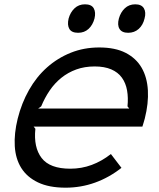

<svg xmlns="http://www.w3.org/2000/svg" viewBox="-20 -860 738 890"><path d="M650 -774Q643 -744 623 -726Q603 -708 574 -708Q545 -708 534 -726Q523 -744 531 -774Q539 -803 558.5 -821.5Q578 -840 607 -840Q636 -840 647 -821.5Q658 -803 650 -774ZM418 -774Q410 -744 390.5 -726Q371 -708 342 -708Q312 -708 301.5 -726Q291 -744 298 -774Q306 -803 325.5 -821.5Q345 -840 374 -840Q404 -840 414.5 -821.5Q425 -803 418 -774ZM651 -310Q648 -299 645.5 -291Q643 -283 640 -273H136L144 -263Q135 -177 173 -127.5Q211 -78 306 -78Q358 -78 405 -95.5Q452 -113 494 -146L543 -82Q486 -37 420.5 -13.5Q355 10 284 10Q207 10 156 -14.5Q105 -39 78.5 -81.5Q52 -124 48.5 -182.5Q45 -241 62 -310Q80 -382 114.5 -443Q149 -504 198 -547.5Q247 -591 308 -615.5Q369 -640 440 -640Q514 -640 562.5 -615Q611 -590 636.5 -546Q662 -502 665.5 -441.5Q669 -381 651 -310ZM579 -357 571 -367Q575 -407 569 -441Q563 -475 545 -500Q527 -525 495.5 -538.5Q464 -552 419 -552Q372 -552 333.5 -538Q295 -524 264 -499Q233 -474 210 -440Q187 -406 171 -367L157 -357Z"/></svg>

Font: TypoPRO Sinkin Sans
Style: 400 Italic
Weight: 400
Italic angle: -112°
Designer: Keith Bates
Foundry: K-Type
Version: Sinkin Sans (version 1.0)  by Keith Bates   •   © 2014   www